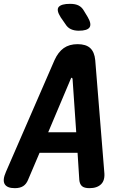

<svg xmlns="http://www.w3.org/2000/svg" viewBox="-54 -970 674 1000"><path d="M359 -33 350 -174H152L92 -33Q83 -11 66.5 -0.5Q50 10 23 10Q-17 10 -29.5 -11Q-42 -32 -23 -75L230 -657Q249 -699 278 -719.5Q307 -740 350 -740Q394 -740 416 -719.5Q438 -699 442 -657L489 -75Q494 -32 473 -11Q452 10 412 10Q385 10 373 -0.5Q361 -11 359 -33ZM343 -281 324 -558Q323 -565 319.5 -565Q316 -565 314 -558L197 -281ZM356 -810Q333 -810 315.5 -818Q298 -826 287 -844L262 -880Q238 -918 252 -934Q266 -950 311 -950Q339 -950 356 -941Q373 -932 383 -914L403 -881Q424 -845 412.5 -827.5Q401 -810 356 -810Z"/></svg>

Font: Maple Mono
Style: Bold Italic
Weight: 700
Italic angle: -10°
Monospace: yes
Designer: subframe7536
Version: Version 7.000